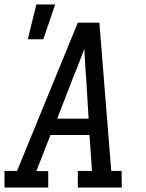

<svg xmlns="http://www.w3.org/2000/svg" viewBox="-30 -836 650 856"><path d="M-10 0V-74H46L317 -735H413L466 -74H512L513 0H317V-74H380L369 -234H195L132 -73H185V0ZM225 -307H365L354 -490Q351 -522 349.5 -554Q348 -586 346 -618Q334 -586 321.5 -554Q309 -522 296 -490ZM94 -661 132 -816H216L163 -661Z"/></svg>

Font: Iosevka Plex Etoile
Style: Italic
Weight: 400
Italic angle: -9°
Designer: Belleve Invis
Foundry: Belleve Invis
Version: Version 25.1.1; ttfautohint (v1.8.4)